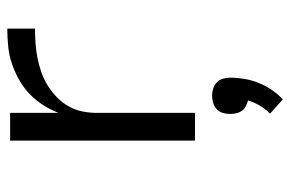

<svg xmlns="http://www.w3.org/2000/svg" viewBox="-158 -410 815 540"><g transform="rotate(-90 250.0 -140.5)"><path d="M124 0V-520H202V-384Q211 -407 224.5 -428Q238 -449 256 -466Q274 -483 295.5 -495Q317 -507 340.5 -515Q364 -523 389 -525.5Q414 -528 439 -528V-450Q418 -450 397 -448.5Q376 -447 356 -443Q336 -439 316 -432Q296 -425 278.5 -414Q261 -403 246 -388.5Q231 -374 220.5 -355.5Q210 -337 206 -316.5Q202 -296 202 -276V0ZM240 247 200 211Q213 198 222.5 182Q232 166 237 149Q229 147 221 143Q213 139 208 132Q203 125 201 116Q199 107 199 99Q199 88 202 78Q205 68 212.5 61Q220 54 230 51Q240 48 250 48Q260 48 270 51Q280 54 287.5 61Q295 68 298 78Q301 88 301 99Q301 119 297.5 139.5Q294 160 286 179.5Q278 199 266.5 216Q255 233 240 247Z"/></g></svg>

Font: Iosevka Algr
Style: Regular
Weight: 400
Monospace: yes
Designer: Belleve Invis
Foundry: Belleve Invis
Version: Version 26.0.2; ttfautohint (v1.8.3)